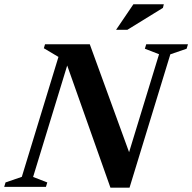

<svg xmlns="http://www.w3.org/2000/svg" viewBox="-46 -878 903 902"><path d="M574.9 -123.4 535.9 -82.8 701.2 -623.3 634.6 -649.1 640.9 -670H837L830.7 -649.1L754.2 -622.8L562.6 3.5H472.8L257.2 -605.6L282.9 -613.4L109.5 -46.7L176.1 -20.9L169.8 0H-26.3L-20 -20.9L56.5 -47.2L228.6 -610.6L160 -651.3L165.5 -670H375.8ZM499.3 -738 580.7 -858H723.6L719.4 -840.9L552.4 -738Z"/></svg>

Font: Newsreader Text
Style: Italic
Weight: 400
Italic angle: -17°
Designer: Hugues Gentile
Foundry: Production Type
Version: Version 1.001